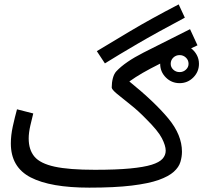

<svg xmlns="http://www.w3.org/2000/svg" viewBox="-20 -841 934 882"><path d="M461.9 -549.8 424.8 -606Q482.9 -641.1 577.4 -697.5Q671.9 -753.9 800.8 -820.8L829.1 -759.8Q699.2 -690.9 611.1 -639.4Q522.9 -587.9 461.9 -549.8ZM390.1 21Q211.9 21 120.8 -26.1Q29.8 -73.2 29.8 -182.1Q29.8 -219.2 38.8 -260.5Q47.9 -301.8 58.1 -338.9L132.8 -319.8Q127 -297.9 119.4 -264.4Q111.8 -231 111.8 -205.1Q111.8 -152.8 138.4 -121.3Q165 -89.8 231 -75.4Q296.9 -61 416 -61Q514.2 -61 577.6 -67.1Q641.1 -73.2 676.5 -84.2Q711.9 -95.2 726.6 -111.6Q741.2 -127.9 741.2 -148.9Q741.2 -171.9 723.6 -206.1Q706.1 -240.2 651.9 -293.9Q615.2 -332 578.1 -361.1Q541 -390.1 517.1 -410.2Q493.2 -430.2 493.2 -439Q493.2 -461.9 498.5 -481.9Q503.9 -502 514.2 -513.2Q554.2 -556.2 639.6 -599.6Q725.1 -643.1 853 -707L887.2 -632.8Q872.1 -626 857.9 -619.1Q874 -606.9 884 -588.4Q894 -569.8 894 -547.9Q894 -511.2 867.9 -485.1Q841.8 -459 805.2 -459Q768.1 -459 741.9 -485.1Q715.8 -511.2 715.8 -547.9V-548.8Q668 -524.9 635 -505.9Q602.1 -486.8 574.2 -466.8Q690.9 -372.1 753.4 -296.6Q815.9 -221.2 815.9 -144Q815.9 -121.1 808.8 -97.2Q801.8 -73.2 778.3 -52Q754.9 -30.8 709 -14.4Q663.1 2 585 11.5Q506.8 21 390.1 21ZM805.2 -509.8Q821.8 -509.8 834 -521Q846.2 -532.2 846.2 -547.9Q846.2 -564.9 834 -576.4Q821.8 -587.9 805.2 -587.9Q788.1 -587.9 776.1 -576.4Q764.2 -564.9 764.2 -547.9Q764.2 -532.2 776.1 -521Q788.1 -509.8 805.2 -509.8Z"/></svg>

Font: Kurinto Seri
Style: Regular
Weight: 400
Designer: Kurinto was developed by Clint Goss from a range of fonts that are compatible with the SIL Open Font License Version 1.1
Foundry: Clinton F. Goss
Version: Version 2.196; July 25, 2020